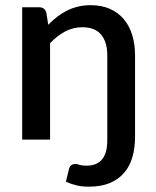

<svg xmlns="http://www.w3.org/2000/svg" viewBox="-20 -538 601 740"><path d="M166 -442.5Q182.5 -459.5 200.2 -473.2Q218 -487 238 -497Q258 -507 280.5 -512.5Q303 -518 329.5 -518Q371.5 -518 403.2 -504Q435 -490 456.8 -464.5Q478.5 -439 489.5 -403.2Q500.5 -367.5 500.5 -324.5V-10Q500.5 32.5 490.2 67.8Q480 103 458.2 128.2Q436.5 153.5 403 167.5Q369.5 181.5 323 181.5Q297.5 181.5 277.2 177Q257 172.5 234 162.5L245.5 115Q249 102 255.5 98Q262 94 269.5 94Q276.5 94 286.2 97.2Q296 100.5 313.5 100.5Q353 100.5 373.2 76.5Q393.5 52.5 393.5 2.5V-324.5Q393.5 -376 369.8 -404.5Q346 -433 297.5 -433Q261.5 -433 230.8 -416.5Q200 -400 173 -371.5V0H65.5V-510H130.5Q152.5 -510 158.5 -489.5Z"/></svg>

Font: Lato SemiBold
Style: Regular
Weight: 600
Designer: Lukasz Dziedzic with Adam Twardoch and Botio Nikoltchev
Foundry: tyPoland Lukasz Dziedzic
Version: Version 2.015; 2015-08-06; http://www.latofonts.com/